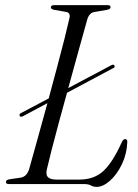

<svg xmlns="http://www.w3.org/2000/svg" viewBox="-20 -720 538 751"><path d="M56.5 -268Q55 -275.5 64.5 -279L170.5 -335Q187 -396.5 203 -456.2Q219 -516 231.8 -566.5Q244.5 -617 252 -650.5Q256 -670.5 238 -673.5L192 -681.5Q179 -684 179 -691.5Q179 -700 193.5 -700H400.5Q412.5 -700 412.5 -692Q412.5 -684 398 -681.5L349 -673Q329.5 -670 321.5 -644.5Q309 -600 289 -527.8Q269 -455.5 247 -375.5L416.5 -465.5Q426 -469.5 428 -462.5Q430 -455 420 -452L242 -357Q225.5 -297.5 210 -240Q194.5 -182.5 182.2 -134.8Q170 -87 163 -56.5Q158.5 -35.5 168 -26.5Q177.5 -17.5 203 -17.5H289.5Q348.5 -17.5 384.8 -51.5Q421 -85.5 455.5 -162Q461.5 -176 469.5 -176Q478.5 -176 478 -164.5Q476 -117.5 456.8 -77.5Q437.5 -37.5 410.2 -13.2Q383 11 358 11Q345.5 11 335.8 5.5Q326 0 309.5 0H16.5Q1.5 0 3.5 -9Q3.5 -17 18.5 -19L60 -25Q84.5 -28.5 94 -58.5Q106.5 -102.5 125.5 -171.5Q144.5 -240.5 165.5 -316.5L68 -264.5Q59 -261 56.5 -268Z"/></svg>

Font: Fraunces 72pt Light
Style: Italic
Weight: 300
Italic angle: -16°
Version: Version 1.000;[b76b70a41]